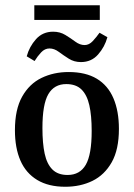

<svg xmlns="http://www.w3.org/2000/svg" viewBox="-20 -703 511 733"><path d="M330 -203Q330 -262 321 -301.5Q312 -341 291 -361.5Q270 -382 233 -382Q187 -382 164.5 -343.5Q142 -305 142 -214Q142 -156 150.5 -116.5Q159 -77 180 -56Q201 -35 238 -35Q285 -35 307.5 -74Q330 -113 330 -203ZM37 -206Q37 -285 64.5 -334Q92 -383 138.5 -405.5Q185 -428 242 -428Q307 -428 349.5 -402.5Q392 -377 413 -328Q434 -279 434 -211Q434 -132 406.5 -83.5Q379 -35 333 -12.5Q287 10 229 10Q165 10 122 -16Q79 -42 58 -90Q37 -138 37 -206ZM289 -466Q263 -466 242.5 -479Q222 -492 204.5 -505Q187 -518 169 -518Q151 -518 137 -503Q123 -488 112 -470L82 -488Q92 -525 117.5 -553.5Q143 -582 183 -582Q209 -582 229.5 -569.5Q250 -557 267.5 -544Q285 -531 303 -531Q320 -531 334 -546Q348 -561 360 -578L390 -561Q380 -524 354.5 -495Q329 -466 289 -466ZM111 -683H361V-627H111Z"/></svg>

Font: Rasa Medium
Style: Regular
Weight: 500
Designer: Anna Giedrys (Yrsa+Rasa design), David Brezina (Yrsa art-direction, Rasa art-direction, design)
Foundry: Rosetta Type Foundry
Version: Version 2.004